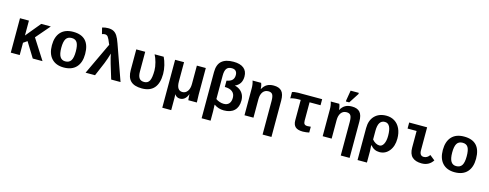

<svg xmlns="http://www.w3.org/2000/svg" viewBox="-27 -1700 7255 2847"><g transform="rotate(15 3600.5 -276.5)"><path d="M421.9 0 280.8 -229.5 221.7 -188.5V0H84.5V-528.3H221.7V-299.8L410.2 -528.3H557.6L372.1 -312.5L571.8 0Z M1155.3 -264.6Q1155.3 -133.3 1088.9 -61.8Q1022.5 9.8 897.9 9.8Q777.8 9.8 711.4 -61.8Q645 -133.3 645 -264.6Q645 -395.5 710.9 -466.8Q776.9 -538.1 900.9 -538.1Q1155.3 -538.1 1155.3 -264.6ZM1011.7 -264.6Q1011.7 -358.4 986.8 -401.1Q961.9 -443.8 902.8 -443.8Q842.3 -443.8 815.7 -400.9Q789.1 -357.9 789.1 -264.6Q789.1 -170.4 816.2 -127.2Q843.3 -84 896.5 -84Q957 -84 984.4 -126.7Q1011.7 -169.4 1011.7 -264.6Z M1769.5 0H1626L1557.6 -225.1Q1544.9 -267.1 1534.9 -308.3Q1524.9 -349.6 1521.5 -370.6Q1514.2 -342.3 1496.3 -289.6Q1478.5 -236.8 1466.8 -209.5L1377.9 0H1232.9L1464.4 -491.2L1458.5 -502.4Q1428.2 -579.6 1410.4 -602.1Q1392.6 -624.5 1364.7 -624.5Q1341.3 -624.5 1319.3 -615.2L1295.9 -710Q1337.4 -724.6 1387.2 -724.6Q1437 -724.6 1470 -707.5Q1502.9 -690.4 1527.3 -653.3Q1551.8 -616.2 1577.1 -543Z M2348.6 -278.8Q2348.6 -136.2 2285.4 -63.2Q2222.2 9.8 2097.7 9.8Q1980.5 9.8 1925 -44.2Q1869.6 -98.1 1869.6 -211.4V-528.3H2006.8V-224.6Q2006.8 -158.2 2030 -124.8Q2053.2 -91.3 2106 -91.3Q2162.6 -91.3 2187 -137.7Q2211.4 -184.1 2211.4 -294.4Q2211.4 -349.1 2193.1 -417.5Q2174.8 -485.8 2150.9 -528.3H2290.5Q2315.9 -477.5 2332.3 -409.2Q2348.6 -340.8 2348.6 -278.8Z M2810.1 0Q2809.6 -5.9 2808.3 -16.6Q2807.1 -27.3 2806.2 -40.3Q2805.2 -53.2 2804.4 -66.4Q2803.7 -79.6 2803.7 -89.8H2802.2Q2764.2 9.8 2682.1 9.8Q2656.7 9.8 2635.5 -2Q2614.3 -13.7 2603 -34.2H2601.1Q2603 -13.2 2603 22V207.5H2465.8V-528.3H2603V-232.9Q2603 -94.2 2692.9 -94.2Q2740.2 -94.2 2770 -135Q2799.8 -175.8 2799.8 -246.1V-528.3H2937V-118.2Q2937 -54.7 2940.9 0Z M3572.3 -197.8Q3572.3 -98.6 3516.1 -44.4Q3460 9.8 3356 9.8Q3272.9 9.8 3208 -36.1H3203.6Q3207.5 8.3 3207.5 62.5V207.5H3069.8V-501.5Q3069.8 -617.2 3130.6 -670.9Q3191.4 -724.6 3312 -724.6Q3415 -724.6 3469.5 -680.9Q3523.9 -637.2 3523.9 -554.2Q3523.9 -432.6 3419.9 -388.2Q3464.8 -378.9 3499.5 -353.3Q3534.2 -327.6 3553.2 -288.6Q3572.3 -249.5 3572.3 -197.8ZM3438.5 -204.6Q3438.5 -265.6 3397.7 -297.9Q3356.9 -330.1 3281.7 -330.1V-426.8Q3340.3 -437.5 3367.2 -465.1Q3394 -492.7 3394 -541.5Q3394 -582 3373 -603.8Q3352.1 -625.5 3311.5 -625.5Q3256.3 -625.5 3231.9 -591.8Q3207.5 -558.1 3207.5 -483.9V-124.5Q3230.5 -106.9 3263.7 -95.5Q3296.9 -84 3328.6 -84Q3382.8 -84 3410.6 -115.5Q3438.5 -147 3438.5 -204.6Z M4005.4 207V-307.1Q4005.4 -378.9 3987.3 -407.2Q3969.2 -435.5 3924.3 -435.5Q3870.1 -435.5 3840.1 -394.8Q3810.1 -354 3810.1 -283.7V0H3672.4V-415.5Q3672.4 -475.6 3654.8 -528.3H3786.1Q3794.4 -509.3 3799.6 -483.6Q3804.7 -458 3804.7 -438H3806.2Q3837.4 -492.7 3878.4 -515.4Q3919.4 -538.1 3979.5 -538.1Q4063 -538.1 4102.3 -493.9Q4141.6 -449.7 4141.6 -352.1V207Z M4386.2 -435.5Q4346.2 -435.5 4310.1 -429.7Q4273.9 -423.8 4263.2 -417.5V-514.2Q4274.9 -520 4301 -524.2Q4327.1 -528.3 4352.5 -528.3H4723.1V-435.5H4554.7V-152.3Q4554.7 -117.2 4568.4 -101.8Q4582 -86.4 4615.7 -86.4Q4634.8 -86.4 4666 -90.3V-1Q4650.4 3.4 4619.4 6.8Q4588.4 10.3 4569.8 10.3Q4490.2 10.3 4454.6 -22.2Q4418.9 -54.7 4418.9 -122.6V-435.5Z M5205.6 207V-307.1Q5205.6 -378.9 5187.5 -407.2Q5169.4 -435.5 5124.5 -435.5Q5070.3 -435.5 5040.3 -394.8Q5010.3 -354 5010.3 -283.7V0H4872.6V-415.5Q4872.6 -475.6 4855 -528.3H4986.3Q4994.6 -509.3 4999.8 -483.6Q5004.9 -458 5004.9 -438H5006.3Q5037.6 -492.7 5078.6 -515.4Q5119.6 -538.1 5179.7 -538.1Q5263.2 -538.1 5302.5 -493.9Q5341.8 -449.7 5341.8 -352.1V207ZM5071.8 -586.4V-602.5L5098.1 -759.8H5223.6V-741.7L5123 -586.4Z M5952.1 -252Q5952.1 -135.7 5894 -63Q5835.9 9.8 5744.6 9.8Q5662.6 9.8 5607.4 -57.1H5602.1L5607.4 28.8V207.5H5463.4V-283.7Q5463.4 -402.3 5529.3 -470.5Q5595.2 -538.6 5709 -538.6Q5780.3 -538.6 5835.7 -503.9Q5891.1 -469.2 5921.6 -403.8Q5952.1 -338.4 5952.1 -252ZM5808.6 -256.8Q5808.6 -443.8 5710 -443.8Q5607.4 -443.8 5607.4 -279.3V-146.5Q5631.3 -117.7 5661.1 -101.3Q5690.9 -85 5720.2 -85Q5759.8 -85 5784.2 -131.6Q5808.6 -178.2 5808.6 -256.8Z M6392.6 9.8Q6296.9 9.8 6247.3 -36.4Q6197.8 -82.5 6197.8 -180.2V-435.5H6059.1V-528.3H6334.5V-174.8Q6334.5 -91.3 6398.4 -91.3Q6451.7 -91.3 6487.3 -144L6564.9 -82Q6505.4 9.8 6392.6 9.8Z M7156.2 -264.6Q7156.2 -133.3 7089.8 -61.8Q7023.4 9.8 6898.9 9.8Q6778.8 9.8 6712.4 -61.8Q6646 -133.3 6646 -264.6Q6646 -395.5 6711.9 -466.8Q6777.8 -538.1 6901.9 -538.1Q7156.2 -538.1 7156.2 -264.6ZM7012.7 -264.6Q7012.7 -358.4 6987.8 -401.1Q6962.9 -443.8 6903.8 -443.8Q6843.3 -443.8 6816.7 -400.9Q6790 -357.9 6790 -264.6Q6790 -170.4 6817.1 -127.2Q6844.2 -84 6897.5 -84Q6958 -84 6985.4 -126.7Q7012.7 -169.4 7012.7 -264.6Z"/></g></svg>

Font: Cousine
Style: Bold
Weight: 700
Monospace: yes
Designer: Steve Matteson
Foundry: Ascender Corporation
Version: Version 1.20